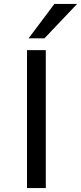

<svg xmlns="http://www.w3.org/2000/svg" viewBox="-20 -961 414 981"><path d="M118 0V-705H214V0ZM126 -765 258 -941H374L207 -765Z"/></svg>

Font: Nunito Sans 7pt SemiExpanded
Style: Regular
Weight: 400
Width: 6
Designer: Vernon Adams
Foundry: Vernon Adams
Version: Version 3.101;gftools[0.9.27]